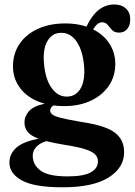

<svg xmlns="http://www.w3.org/2000/svg" viewBox="-20 -570 587 836"><path d="M334.5 -39Q437.5 -24 479 6.8Q520.5 37.5 520.5 93Q520.5 160.5 452.5 203Q384.5 245.5 253.5 245.5Q129 245.5 75 215.5Q21 185.5 21 138Q21 101 50 74Q79 47 148 34Q112.5 20.5 99.5 3Q86.5 -14.5 86.5 -37.5Q86.5 -63.5 106 -85.8Q125.5 -108 174.5 -118.5Q109 -136.5 72.8 -180Q36.5 -223.5 36.5 -281Q36.5 -336.5 64.8 -378.5Q93 -420.5 144.5 -444.2Q196 -468 266 -468Q315 -468 356.5 -454Q401.5 -550.5 478 -550.5Q509 -550.5 528 -533.2Q547 -516 547 -486Q547 -459.5 534 -443.8Q521 -428 498.5 -428Q478.5 -428 468 -439.2Q457.5 -450.5 448.5 -461.8Q439.5 -473 424.5 -473Q404 -473 385.5 -442Q431.5 -419 456.8 -379.5Q482 -340 482 -292Q482 -237.5 453.5 -196Q425 -154.5 375 -131.2Q325 -108 259.5 -108Q235.5 -108 212.5 -111Q198.5 -101 198.5 -88.5Q198.5 -79 207.8 -71.5Q217 -64 246.2 -56.5Q275.5 -49 334.5 -39ZM243.5 -427Q205.5 -425.5 185.8 -390Q166 -354.5 171.5 -294Q177.5 -224 205.5 -185.8Q233.5 -147.5 274 -149.5Q312 -151 331.8 -186.2Q351.5 -221.5 346 -283.5Q340 -352 312.5 -390.5Q285 -429 243.5 -427ZM122.5 108Q122.5 147.5 156.5 172.8Q190.5 198 274 198Q344 198 375.2 180.5Q406.5 163 406.5 132.5Q406.5 115 394 102.2Q381.5 89.5 350 79.5Q318.5 69.5 261 60.5Q214.5 53 182 44.5Q152 53.5 137.2 70.5Q122.5 87.5 122.5 108Z"/></svg>

Font: Fraunces 72pt S050 SemiBold
Style: Regular
Weight: 600
Version: Version 1.000; ttfautohint (v1.8.3)